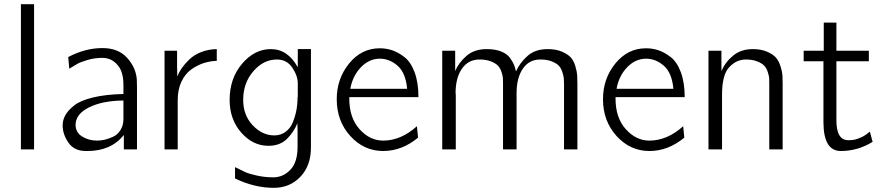

<svg xmlns="http://www.w3.org/2000/svg" viewBox="-20 -715 4227 919"><path d="M80.1 0V-694.8H143.1V0Z M279.8 -115.2Q279.8 -140.1 292.7 -163.6Q305.7 -187 335.2 -210.4Q364.7 -233.9 425.3 -248.5Q485.8 -263.2 570.8 -265.1V-307.1Q570.8 -372.1 543.5 -402.8Q514.6 -438 469.7 -438Q432.6 -438 397.7 -427.5Q362.8 -417 351.3 -409.9Q339.8 -402.8 311.5 -386.2L306.6 -441.9Q387.7 -484.9 470.7 -484.9Q545.9 -484.9 588.1 -438.5Q630.4 -392.1 634.8 -335L635.7 -300.8V0H572.8V-68.8Q511.2 7.8 398.9 7.8Q398.4 7.8 397.5 7.8H390.6Q335.4 7.8 307.6 -32.2Q279.8 -72.3 279.8 -115.2ZM341.8 -117.2Q341.8 -81.1 373.3 -61.5Q404.8 -42 444.8 -42Q462.9 -42 481.7 -46.4Q500.5 -50.8 522 -60.8Q543.5 -70.8 557.1 -93Q570.8 -115.2 570.8 -145V-233.9Q469.7 -232.9 405.8 -200.9Q341.8 -168.9 341.8 -117.2Z M767.6 0V-472.2H827.6V-396L828.6 -349.1Q836.4 -369.1 850.3 -389.2Q864.3 -409.2 886.5 -430.7Q908.7 -452.1 942.6 -465.6Q976.6 -479 1017.6 -480V-423.8Q985.4 -422.9 954.3 -412.8Q923.3 -402.8 894.5 -381.8Q865.7 -360.8 848.1 -323.5Q830.6 -286.1 830.6 -235.8V0Z M1079.1 -236.8Q1079.1 -339.8 1138.7 -409.9Q1198.2 -480 1276.4 -480Q1357.4 -480 1405.3 -393.1V-480H1468.3V-8.8Q1468.3 78.1 1417.7 131.1Q1367.2 184.1 1290 184.1Q1198.2 184.1 1105 139.2V85Q1134.8 100.1 1153.6 108.6Q1172.4 117.2 1210.2 125.5Q1248 133.8 1288.1 133.8Q1335 133.8 1369.6 97.9Q1404.3 62 1404.3 -12.2V-89.8L1403.3 -125Q1387.2 -84 1353.8 -50.5Q1320.3 -17.1 1265.1 -17.1Q1189.9 -17.1 1134.5 -80.6Q1079.1 -144 1079.1 -236.8ZM1144 -236.8Q1144 -163.6 1189.7 -115.2Q1235.4 -66.9 1293 -66.9Q1323.7 -66.9 1346.9 -84Q1370.1 -101.1 1381.6 -129.6Q1393.1 -158.2 1398.7 -187.5Q1404.3 -216.8 1404.3 -250H1405.3V-315.9Q1405.3 -352.1 1379.2 -391.1Q1353 -430.2 1305.2 -430.2Q1241.2 -430.2 1192.6 -374Q1144 -317.9 1144 -236.8Z M1591.8 -240.2Q1591.8 -338.4 1650.9 -411.1Q1710 -483.9 1797.9 -483.9Q1828.6 -483.9 1857.2 -474.4Q1885.7 -464.8 1915.8 -441.9Q1945.8 -418.9 1964.4 -369.4Q1982.9 -319.8 1982.9 -250H1651.9V-242.2Q1651.9 -151.4 1700.9 -96.7Q1750 -42 1814 -42Q1898.9 -42 1975.6 -110.8L1981 -56.2Q1903.8 7.8 1814 7.8Q1722.2 7.8 1657 -63.7Q1591.8 -135.3 1591.8 -240.2ZM1656.7 -290H1928.7Q1921.9 -366.2 1883.3 -400.1Q1844.7 -434.1 1797.9 -434.1Q1747.1 -434.1 1707.5 -393.1Q1668 -352.1 1656.7 -290Z M2096.7 0V-472.2H2158.7V-375Q2174.8 -414.1 2212.2 -447Q2249.5 -480 2309.6 -480Q2350.6 -480 2379.2 -468.5Q2407.7 -457 2421.6 -437Q2435.5 -417 2440.2 -405.5Q2444.8 -394 2448.7 -377Q2449.7 -374 2449.7 -373Q2467.8 -414.1 2504.6 -447Q2541.5 -480 2601.6 -480Q2641.6 -480 2670.2 -467.5Q2698.7 -455.1 2712.6 -439.5Q2726.6 -423.8 2734.1 -397.5Q2741.7 -371.1 2742.7 -355Q2743.7 -338.9 2743.7 -314.9V0H2679.7V-311Q2679.7 -329.1 2678.7 -340.1Q2677.7 -351.1 2671.6 -370.1Q2665.5 -389.2 2654.5 -400.6Q2643.6 -412.1 2621.1 -421.1Q2598.6 -430.2 2566.4 -430.2Q2512.2 -430.2 2482.4 -386Q2452.6 -341.8 2452.6 -270V0H2387.7V-311Q2387.7 -329.1 2387.2 -340.1Q2386.7 -351.1 2380.6 -370.1Q2374.5 -389.2 2363.5 -400.6Q2352.5 -412.1 2330.1 -421.1Q2307.6 -430.2 2275.4 -430.2Q2221.2 -430.2 2190.9 -386Q2160.6 -341.8 2160.6 -270Q2160.6 -268.1 2161.1 -266.1Q2161.6 -264.2 2161.6 -262.2V0Z M2866.2 -240.2Q2866.2 -338.4 2925.3 -411.1Q2984.4 -483.9 3072.3 -483.9Q3103 -483.9 3131.6 -474.4Q3160.2 -464.8 3190.2 -441.9Q3220.2 -418.9 3238.8 -369.4Q3257.3 -319.8 3257.3 -250H2926.3V-242.2Q2926.3 -151.4 2975.3 -96.7Q3024.4 -42 3088.4 -42Q3173.3 -42 3250 -110.8L3255.4 -56.2Q3178.2 7.8 3088.4 7.8Q2996.6 7.8 2931.4 -63.7Q2866.2 -135.3 2866.2 -240.2ZM2931.2 -290H3203.1Q3196.3 -366.2 3157.7 -400.1Q3119.1 -434.1 3072.3 -434.1Q3021.5 -434.1 2981.9 -393.1Q2942.4 -352.1 2931.2 -290Z M3371.1 0V-472.2H3433.1V-375Q3452.1 -418.9 3490 -449.5Q3527.8 -480 3583 -480Q3623 -480 3651.6 -467.5Q3680.2 -455.1 3694.1 -439Q3708 -422.9 3716.1 -397Q3724.1 -371.1 3725.1 -355Q3726.1 -338.9 3726.1 -314.9V0H3662.1V-311Q3662.1 -329.1 3661.6 -340.1Q3661.1 -351.1 3655 -370.1Q3648.9 -389.2 3637.9 -400.6Q3627 -412.1 3604.5 -421.1Q3582 -430.2 3549.8 -430.2Q3504.9 -430.2 3470.5 -393.6Q3436 -356.9 3436 -262.2V0Z M3826.7 -421.9V-472.2H3922.9V-606.9H3983.4V-472.2H4138.7V-421.9H3983.4V-138.2Q3983.4 -43.9 4040.5 -43.9Q4052.7 -43.9 4063.7 -45.4Q4074.7 -46.9 4084.2 -50.5Q4093.8 -54.2 4101.1 -57.1Q4108.4 -60.1 4116 -64.9Q4123.5 -69.8 4127.7 -72.5Q4131.8 -75.2 4137.2 -80.1Q4142.6 -85 4143.6 -85L4156.7 -36.1Q4085.9 7.8 4004.4 7.8Q3921.4 7.8 3921.4 -130.9V-421.9Z"/></svg>

Font: CMU Bright
Style: Roman
Weight: 500
Version: Version 0.7.0